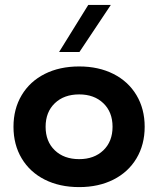

<svg xmlns="http://www.w3.org/2000/svg" viewBox="-20 -753 645 783"><path d="M570 -236Q570 -163 536.5 -107Q503 -51 442.5 -20.5Q382 10 303 10Q223 10 162.5 -20.5Q102 -51 68.5 -107Q35 -163 35 -236Q35 -309 68.5 -365Q102 -421 162.5 -451.5Q223 -482 303 -482Q382 -482 442.5 -451.5Q503 -421 536.5 -365Q570 -309 570 -236ZM439 -236Q439 -296 401.5 -332Q364 -368 303 -368Q241 -368 203.5 -332Q166 -296 166 -236Q166 -176 203.5 -140Q241 -104 303 -104Q364 -104 401.5 -140Q439 -176 439 -236ZM340 -733H432L304 -541H221Z"/></svg>

Font: Madhuban SemiBold
Style: Regular
Weight: 600
Designer: jaikishan Patel
Foundry: MagicType
Version: Version 1.000